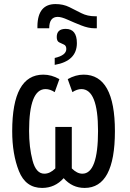

<svg xmlns="http://www.w3.org/2000/svg" viewBox="-20 -914 640 944"><path d="M253 -894Q166 -894 164 -787V-775H222Q222 -831 264 -831Q282 -831 313 -817Q344 -803 379.5 -789Q415 -775 444 -775H456V-834H448Q410 -834 380.5 -849Q351 -864 321 -879Q291 -894 253 -894ZM303 -772Q259 -772 259 -732Q259 -712 270.5 -706Q282 -700 294 -695Q306 -690 306 -673Q306 -642 249 -629V-595Q358 -614 358 -702Q358 -772 303 -772ZM187 10Q250 10 293 -38Q335 10 396 10Q545 10 545 -269Q545 -547 391 -547Q352 -547 313 -525L336 -461Q359 -476 380 -476Q462 -476 462 -270Q462 -60 385 -60Q359 -60 333 -86V-290H252V-86Q226 -60 198 -60Q157 -60 140 -125Q123 -190 123 -270Q123 -476 204 -476Q226 -476 249 -461L272 -525Q233 -547 193 -547Q40 -547 40 -269Q40 -156 73 -73Q106 10 187 10Z"/></svg>

Font: Noto Sans Display Condensed
Style: Regular
Weight: 400
Width: 3
Designer: Monotype Design Team
Foundry: Monotype Imaging Inc.
Version: Version 1.900